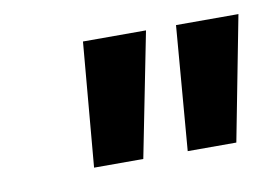

<svg xmlns="http://www.w3.org/2000/svg" viewBox="-38 -809 451 315"><g transform="rotate(-10 187.0 -651.5)"><path d="M97 -548 115 -755H220L179 -548ZM253 -548 270 -755H374L334 -548Z"/></g></svg>

Font: Host Grotesk SemiBold
Style: Italic
Weight: 600
Italic angle: -8°
Designer: Doğukan Karapınar based on Poppins by Indian Type Foundry, Jonny Pinhorn
Foundry: Element Type
Version: Version 1.001; ttfautohint (v1.8.4.7-5d5b)